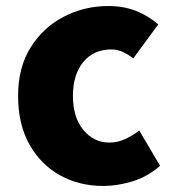

<svg xmlns="http://www.w3.org/2000/svg" viewBox="-20 -603 577 637"><path d="M323 14Q243 14 179 -21.5Q115 -57 77.5 -124Q40 -191 40 -285Q40 -379 81.5 -445.5Q123 -512 191.5 -547.5Q260 -583 339 -583Q391 -583 432 -566.5Q473 -550 505 -522L422 -409Q385 -439 350 -439Q291 -439 256.5 -397.5Q222 -356 222 -285Q222 -214 256.5 -172Q291 -130 343 -130Q370 -130 395 -141.5Q420 -153 442 -170L511 -53Q469 -16 418.5 -1Q368 14 323 14Z"/></svg>

Font: Source Han Sans TC Heavy
Style: Regular
Weight: 900
Designer: Ryoko NISHIZUKA Ë•øÂ°öÊ∂ºÂ≠ê (kana, bopomofo & ideographs); Paul D. Hunt (Latin, Greek & Cyrillic); Sandoll Communicatio
Foundry: Adobe
Version: Version 2.004;hotconv 1.0.118;makeotfexe 2.5.65603